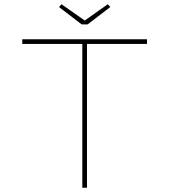

<svg xmlns="http://www.w3.org/2000/svg" viewBox="-20 -885 798 905"><path d="M368 0V-678H85V-700H673V-678H390V0ZM365 -770 258 -852 270 -865 387 -783H372L488 -865L500 -852L393 -770Z"/></svg>

Font: Lexend Zetta Thin
Style: Regular
Weight: 250
Version: Version 1.007